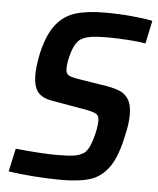

<svg xmlns="http://www.w3.org/2000/svg" viewBox="-51 -740 653 793"><g transform="rotate(5 275.0 -344.0)"><path d="M13 -8 34 -104Q140 -93 206 -93Q250 -93 274.5 -96.5Q299 -100 316 -111Q336 -124 350 -171Q364 -218 364 -249Q364 -270 350.5 -277.5Q337 -285 295 -292L169 -314Q124 -321 106 -345Q88 -369 88 -415Q88 -451 99 -504Q117 -583 149.5 -624.5Q182 -666 230 -681Q278 -696 353 -696Q409 -696 464 -691Q519 -686 550 -679L530 -584Q501 -589 455.5 -592Q410 -595 369 -595Q326 -595 300.5 -590.5Q275 -586 259 -575Q239 -560 226.5 -521Q214 -482 214 -451Q214 -432 225 -425Q236 -418 268 -413L387 -394Q421 -388 442.5 -378.5Q464 -369 477.5 -347Q491 -325 491 -285Q491 -245 479 -197Q461 -109 429.5 -65Q398 -21 352.5 -6.5Q307 8 234 8Q182 8 120 3.5Q58 -1 13 -8Z"/></g></svg>

Font: Saira Semi Condensed Medium
Style: Italic
Weight: 500
Width: 4
Italic angle: -12°
Designer: Hector Gatti with collaboration of the Omnibus-Type team
Foundry: Omnibus-Type
Version: Version 1.001; ttfautohint (v1.8)